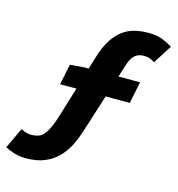

<svg xmlns="http://www.w3.org/2000/svg" viewBox="-153 -760 883 953"><g transform="rotate(15 288.0 -283.5)"><path d="M65 96Q31 96 2 86.5Q-27 77 -42 68L8 -38Q22 -31 37.5 -26.5Q53 -22 73 -24Q88 -25 101.5 -30.5Q115 -36 127 -50.5Q139 -65 151 -91.5Q163 -118 176 -162L219 -303H135L157 -409L233 -415H252L271 -477Q287 -531 309.5 -567Q332 -603 360 -624.5Q388 -646 421.5 -654.5Q455 -663 494 -663Q536 -663 565.5 -651.5Q595 -640 618 -625L557 -529Q547 -536 533.5 -541.5Q520 -547 501 -547Q472 -547 454.5 -531Q437 -515 426 -482L405 -415H516L493 -303H369L309 -114Q295 -69 275.5 -30.5Q256 8 227.5 36Q199 64 159.5 80Q120 96 65 96Z"/></g></svg>

Font: Source Code Pro Black
Style: Italic
Weight: 900
Italic angle: -11°
Monospace: yes
Designer: Paul D. Hunt, Teo Tuominen
Foundry: Adobe Systems Incorporated
Version: Version 1.050;PS 1.000;hotconv 16.6.51;makeotf.lib2.5.65220